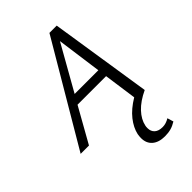

<svg xmlns="http://www.w3.org/2000/svg" viewBox="-271 -771 1174 1174"><g transform="rotate(-45 315.5 -184.5)"><path d="M328 193Q328 178 331 161Q341 115 376.5 70Q412 25 475 -13L445 -226H198L71 0H-1L387 -658H450L552 0H551L552 1Q486 32 448 72.5Q410 113 401 157Q399 164 399 178Q399 206 417 222.5Q435 239 470 239Q499 239 528 221L540 261Q516 276 492.5 282.5Q469 289 440 289Q387 289 357.5 263.5Q328 238 328 193ZM437 -285 397 -577 232 -285Z"/></g></svg>

Font: LXGW Bright GB
Style: Italic
Weight: 400
Italic angle: -12°
Designer: Christian Thalmann (Catharsis Fonts)
Foundry: LXGW / Christian Thalmann (Catharsis Fonts) / Fontworks Inc.
Version: Version 5.510